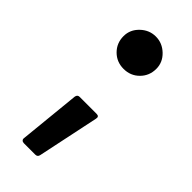

<svg xmlns="http://www.w3.org/2000/svg" viewBox="-190 -518 646 646"><g transform="rotate(45 133.0 -195.0)"><path d="M56 -403Q56 -434 79.5 -456.5Q103 -479 134 -479Q165 -479 188.5 -456.5Q212 -434 212 -403Q212 -370 189.5 -347.5Q167 -325 134 -325Q101 -325 78.5 -347.5Q56 -370 56 -403ZM62 76 84 -143Q86 -154 96 -154H177Q190 -154 187 -141L141 78Q139 89 128 89H74Q68 89 64.5 85.5Q61 82 62 76Z"/></g></svg>

Font: Barlow Semi Condensed SemiBold
Style: Regular
Weight: 600
Width: 4
Designer: Jeremy Tribby
Foundry: Tribby Type
Version: Version 1.408